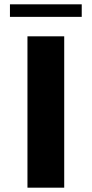

<svg xmlns="http://www.w3.org/2000/svg" viewBox="-20 -868 424 888"><path d="M107 -700H277V0H107ZM26 -848H358V-790H26Z"/></svg>

Font: Fahkwang
Style: Bold
Weight: 700
Designer: Suppakit Chalermlarp | Katatrad Co.,Ltd.
Foundry: Cadson Demak Co.,Ltd.
Version: Version 1.000; ttfautohint (v1.6)